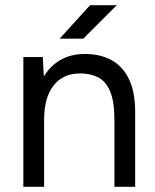

<svg xmlns="http://www.w3.org/2000/svg" viewBox="-20 -720 598 740"><path d="M70 0V-500H145L149 -425Q174 -467 214 -489.5Q254 -512 307 -512Q366 -512 409.5 -488.5Q453 -465 477.5 -414Q502 -363 501 -280V0H421V-256Q421 -330 404 -369Q387 -408 357 -422.5Q327 -437 289 -437Q223 -437 186.5 -390.5Q150 -344 150 -259V0ZM210 -571 327 -700H430L301 -571Z"/></svg>

Font: Figtree
Style: Regular
Weight: 400
Designer: Erik Kennedy
Foundry: Erik Kennedy
Version: Version 2.002